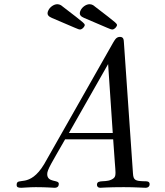

<svg xmlns="http://www.w3.org/2000/svg" viewBox="-20 -891 783 911"><path d="M210 -843C198 -820 213 -812 226 -806C344 -756 352 -751 359 -751C370 -751 378 -762 380 -766C386 -778 389 -774 276 -861C273 -864 264 -871 252 -871C235 -871 217 -857 210 -843ZM363 -843C351 -820 366 -812 379 -806C497 -756 505 -751 512 -751C523 -751 531 -762 533 -766C539 -778 542 -774 429 -861C426 -864 417 -871 405 -871C388 -871 370 -857 363 -843ZM59 -14C59 -3 65 0 81 0C93 0 117 -3 150 -3C203 -3 230 0 239 0C257 0 259 -12 259 -19C259 -40 204 -23 204 -65C204 -86 225 -118 289 -230H517C523 -135 528 -88 528 -73C528 -61 527 -52 520 -46C488 -19 440 -44 440 -14C440 -7 445 0 455 0C465 0 490 -3 567 -3C629 -3 650 0 670 0C686 0 690 -10 690 -17C690 -32 675 -31 663 -31C623 -32 613 -36 611 -67L568 -688C567 -700 568 -716 549 -716C530 -716 523 -698 517 -689L190 -113C120 5 59 -54 59 -14ZM307 -260 493 -587 515 -260Z"/></svg>

Font: CMU Serif
Style: Italic
Weight: 500
Italic angle: -14.04°
Version: Version 0.7.0